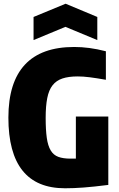

<svg xmlns="http://www.w3.org/2000/svg" viewBox="-20 -1001 636 1030"><path d="M329 9Q25 9 25 -370Q25 -559 113.5 -654Q202 -749 378 -749Q418 -749 459.5 -743.5Q501 -738 548 -726V-573Q497 -582 461.5 -586.5Q426 -591 397 -591Q348 -591 315 -580Q282 -569 262 -543.5Q242 -518 233.5 -475Q225 -432 225 -369Q225 -304 231 -261.5Q237 -219 252 -194Q267 -169 293 -159.5Q319 -150 358 -150H387V-376H561V-9Q482 1 428.5 5Q375 9 329 9ZM160 -910 332 -981 502 -910V-786L331 -857L160 -786Z"/></svg>

Font: Encode Sans Compressed
Style: Black
Weight: 900
Designer: Pablo Impallari, Andres Torresi
Foundry: Pablo Impallari, Andres Torresi
Version: Version 1.000; ttfautohint (v1.00) -l 8 -r 50 -G 200 -x 14 -